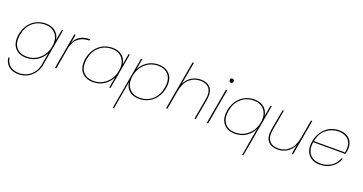

<svg xmlns="http://www.w3.org/2000/svg" viewBox="-45 -1602 5156 2728"><g transform="rotate(20 2533.5 -238.0)"><path d="M60.1 -270Q74.7 -354.5 119.4 -417.7Q164.1 -481 229.5 -513.9Q294.9 -546.9 372.1 -546.9Q464.8 -546.9 520.5 -499Q576.2 -451.2 585.9 -377L615.2 -540H633.8L535.2 20Q522 95.2 477.8 151.9Q433.6 208.5 375 236.3Q316.4 264.2 252.9 264.2Q155.8 264.2 99.6 216.6Q43.5 168.9 33.2 87.9H53.2Q63 160.6 114.3 203.4Q165.5 246.1 255.9 246.1Q317.4 246.1 372.1 219Q426.8 191.9 465.3 139.9Q503.9 87.9 516.1 20L547.9 -164.1Q513.2 -89.4 440.2 -41.3Q367.2 6.8 273.9 6.8Q156.2 6.8 97.2 -67.9Q38.1 -142.6 60.1 -270ZM369.1 -528.8Q257.3 -528.8 179 -459.5Q100.6 -390.1 80.1 -270Q59.1 -149.4 112.3 -80.3Q165.5 -11.2 276.9 -11.2Q383.8 -11.2 465.1 -82.8Q546.4 -154.3 566.9 -270Q587.4 -385.7 531.7 -457.3Q476.1 -528.8 369.1 -528.8Z M728 0H708L803.7 -540H823.7L800.8 -408.2Q856.9 -551.8 1039.1 -551.8L1034.7 -529.8H1025.9Q995.6 -529.8 967 -523.9Q938.5 -518.1 909.2 -503.4Q879.9 -488.8 856.2 -466.6Q832.5 -444.3 813.7 -408.9Q794.9 -373.5 786.1 -329.1Z M1068.8 -270Q1083.5 -354.5 1128.2 -417.7Q1172.9 -481 1238.3 -513.9Q1303.7 -546.9 1380.9 -546.9Q1473.6 -546.9 1529.3 -498.8Q1585 -450.7 1594.7 -375L1624 -540H1642.6L1546.9 0H1527.8L1556.6 -165Q1522 -89.8 1449 -41.5Q1376 6.8 1282.7 6.8Q1165 6.8 1106 -67.9Q1046.9 -142.6 1068.8 -270ZM1377.9 -528.8Q1266.1 -528.8 1187.7 -459.5Q1109.4 -390.1 1088.9 -270Q1067.9 -149.4 1121.1 -80.3Q1174.3 -11.2 1285.6 -11.2Q1392.6 -11.2 1473.9 -82.8Q1555.2 -154.3 1575.7 -270Q1596.2 -385.7 1540.5 -457.3Q1484.9 -528.8 1377.9 -528.8Z M1802.7 -375Q1837.4 -450.2 1910.4 -498.5Q1983.4 -546.9 2076.7 -546.9Q2194.3 -546.9 2253.4 -472.2Q2312.5 -397.5 2290.5 -270Q2275.9 -185.5 2231.2 -122.3Q2186.5 -59.1 2121.1 -26.1Q2055.7 6.8 1978.5 6.8Q1885.7 6.8 1830.1 -41.3Q1774.4 -89.4 1764.6 -165L1691.9 253.9H1672.9L1812.5 -540H1831.5ZM2270.5 -270Q2291.5 -390.6 2238.3 -459.7Q2185.1 -528.8 2073.7 -528.8Q1966.8 -528.8 1885.5 -457.3Q1804.2 -385.7 1783.7 -270Q1763.2 -154.3 1818.8 -82.8Q1874.5 -11.2 1981.4 -11.2Q2093.3 -11.2 2171.6 -80.6Q2250 -149.9 2270.5 -270Z M2387.7 0 2518.6 -740.2H2538.6L2477.5 -397.9Q2510.3 -473.1 2574.5 -512.5Q2638.7 -551.8 2717.8 -551.8Q2763.2 -551.8 2798.8 -538.3Q2834.5 -524.9 2860.1 -496.1Q2885.7 -467.3 2894 -422.4Q2902.3 -377.4 2892.6 -314.9L2836.4 0H2817.4L2873.5 -316.9Q2892.6 -422.4 2849.4 -478.3Q2806.2 -534.2 2714.4 -534.2Q2617.7 -534.2 2548.8 -471.7Q2480 -409.2 2458.5 -287.1V-288.1L2407.7 0Z M3001.5 0 3097.2 -540H3117.2L3021.5 0ZM3129.4 -654.8Q3116.7 -654.8 3107.9 -663.6Q3099.1 -672.4 3099.1 -687Q3099.1 -701.2 3107.9 -709.5Q3116.7 -717.8 3129.4 -717.8Q3142.6 -717.8 3151.4 -709.7Q3160.2 -701.7 3160.2 -687Q3160.2 -672.4 3151.4 -663.6Q3142.6 -654.8 3129.4 -654.8Z M3214.4 -270Q3229 -354.5 3273.7 -417.7Q3318.4 -481 3383.8 -513.9Q3449.2 -546.9 3526.4 -546.9Q3619.1 -546.9 3674.8 -498.8Q3730.5 -450.7 3740.2 -375L3769.5 -540H3788.1L3648.4 253.9H3629.4L3702.1 -165Q3667.5 -89.8 3594.5 -41.5Q3521.5 6.8 3428.2 6.8Q3310.5 6.8 3251.5 -67.9Q3192.4 -142.6 3214.4 -270ZM3523.4 -528.8Q3411.6 -528.8 3333.3 -459.5Q3254.9 -390.1 3234.4 -270Q3213.4 -149.4 3266.6 -80.3Q3319.8 -11.2 3431.2 -11.2Q3538.1 -11.2 3619.4 -82.8Q3700.7 -154.3 3721.2 -270Q3741.7 -385.7 3686 -457.3Q3630.4 -528.8 3523.4 -528.8Z M4402.3 -540 4306.2 0H4286.1L4312 -146Q4280.3 -69.3 4216.3 -29.8Q4152.3 9.8 4073.2 9.8Q4027.8 9.8 3991.9 -3.7Q3956.1 -17.1 3930.2 -45.9Q3904.3 -74.7 3895.8 -119.6Q3887.2 -164.6 3897 -227.1L3953.1 -540H3972.2L3916 -225.1Q3897.9 -119.6 3941.2 -63.7Q3984.4 -7.8 4076.2 -7.8Q4172.9 -7.8 4241.5 -70.3Q4310.1 -132.8 4331.1 -254.9V-252.9L4382.3 -540Z M4805.2 -528.8Q4757.8 -528.8 4712.9 -513.4Q4668 -498 4628.4 -468.5Q4588.9 -439 4560.3 -389.9Q4531.7 -340.8 4521 -278.8H4990.7Q5004.4 -343.8 4995.6 -391.1Q4986.8 -438.5 4958 -469Q4929.2 -499.5 4890.4 -514.2Q4851.6 -528.8 4805.2 -528.8ZM4992.2 -183.1Q4962.9 -97.7 4887.7 -45.4Q4812.5 6.8 4710 6.8Q4595.2 6.8 4535.9 -67.6Q4476.6 -142.1 4499 -270Q4514.2 -355 4559.1 -418.5Q4604 -481.9 4668.5 -514.4Q4732.9 -546.9 4808.1 -546.9Q4867.7 -546.9 4912.6 -526.6Q4957.5 -506.3 4981.4 -472.9Q5005.4 -439.5 5014.2 -398.9Q5022.9 -358.4 5015.1 -314.9Q5007.3 -274.9 5003.9 -261.2H4517.1Q4506.8 -198.7 4518.6 -149.7Q4530.3 -100.6 4558.8 -71Q4587.4 -41.5 4626.7 -26.4Q4666 -11.2 4712.9 -11.2Q4803.7 -11.2 4874.5 -57.4Q4945.3 -103.5 4972.2 -183.1Z"/></g></svg>

Font: SVN-Poppins Thin
Style: Italic
Weight: 100
Italic angle: -10°
Designer: Ninad Kale (Devanagari), Jonny Pinhorn (Latin)
Foundry: Indian Type Foundry
Version: Version 3.002 2017